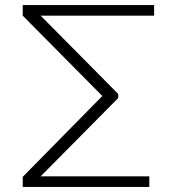

<svg xmlns="http://www.w3.org/2000/svg" viewBox="-20 -740 700 760"><path d="M70 0V-40L385 -360L70 -678V-720H590V-678H141L448 -368V-352L141 -42H571V0Z"/></svg>

Font: Hauora
Style: Regular
Weight: 400
Designer: Wayne Shih
Foundry: WCYS
Version: Version 1.001